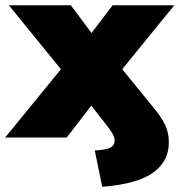

<svg xmlns="http://www.w3.org/2000/svg" viewBox="-59 -530 692 740"><path d="M335 189.9 306.2 49.8Q349.1 47.9 366 39.1Q382.8 30.3 382.8 11.2Q382.8 -9.3 353 -45.9L293 -123L198.2 0H-39.1L175.8 -263.2L-24.9 -509.8H213.9L293.9 -402.8L375 -509.8H612.8L412.1 -263.2L523.9 -126Q563 -79.6 577.4 -48.6Q591.8 -17.6 591.8 18.1Q591.8 53.7 578.1 81.8Q564.5 109.9 534.9 132.6Q505.4 155.3 455.1 169.9Q404.8 184.6 335 189.9Z"/></svg>

Font: Mulish ExtraBlack
Style: Regular
Weight: 1000
Designer: Vernon Adams
Foundry: Vernon Adams
Version: Version 3.603; ttfautohint (v1.8.3)